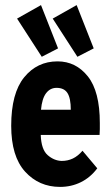

<svg xmlns="http://www.w3.org/2000/svg" viewBox="-20 -723 440 754"><path d="M216 11Q133 11 78.5 -49Q24 -109 24 -229Q24 -357 75 -419.5Q126 -482 206 -482Q278 -482 325 -423Q372 -364 372 -240Q372 -229 372 -216Q372 -203 371 -193H140Q142 -136 167 -114Q192 -92 222 -91Q246 -91 266 -100.5Q286 -110 304 -131L362 -62Q335 -26 297.5 -7.5Q260 11 216 11ZM141 -292H258Q258 -337 245 -357.5Q232 -378 202 -378Q177 -378 161 -357Q145 -336 141 -292ZM144 -500 47 -650 141 -703 208 -533ZM284 -500 187 -650 281 -703 348 -533Z"/></svg>

Font: Inconsolata Condensed Black
Style: Regular
Weight: 900
Width: 3
Monospace: yes
Designer: Raph Levien, Cyreal, Brenton Simpson
Foundry: Raph Levien, Cyreal, Google
Version: Version 3.001; ttfautohint (v1.8.2.53-6de2)